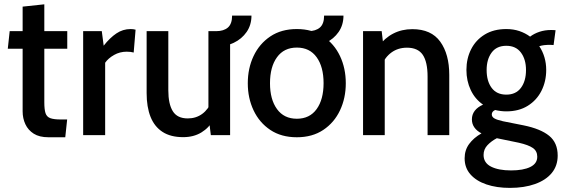

<svg xmlns="http://www.w3.org/2000/svg" viewBox="-20 -642 2669 912"><path d="M210 10Q167 10 140.2 -7Q113.5 -24 100.5 -52Q87.5 -80 87.5 -113V-410.5H17L26 -494H87.5V-610.5L190.5 -621.5V-494H299.5V-410.5H190.5V-156Q190.5 -122 196.2 -104.5Q202 -87 218.8 -80.8Q235.5 -74.5 268.5 -74.5H299L290 10Z M375 0V-494H463.5L472.5 -425Q502 -462.5 532.8 -483.2Q563.5 -504 600.5 -504Q613 -504 624 -501L615 -392.5Q607.5 -394.5 599.5 -395.5Q591.5 -396.5 582 -396.5Q549 -396.5 521.5 -380.8Q494 -365 479.5 -344V0Z M850 9.5Q790.5 9.5 752 -15.5Q713.5 -40.5 695 -87.2Q676.5 -134 676.5 -199.5V-494H779.5V-213.5Q779.5 -148 800.8 -113.8Q822 -79.5 872 -79.5Q911 -79.5 940.5 -101Q970 -122.5 986 -163L970 -103.5V-494H1073V0H981.5L971 -84.5L994 -73.5Q973.5 -35.5 936.8 -13Q900 9.5 850 9.5ZM1007 -420.5V-494Q1042.5 -494 1062.5 -511.2Q1082.5 -528.5 1082.5 -568H1174.5Q1174.5 -523.5 1151.5 -490.2Q1128.5 -457 1090.5 -438.8Q1052.5 -420.5 1007 -420.5Z M1390 10Q1316 10 1264 -24.8Q1212 -59.5 1184.5 -117.8Q1157 -176 1157 -246.5Q1157 -317.5 1184.5 -375.8Q1212 -434 1264 -469Q1316 -504 1390 -504Q1463 -504 1515.2 -469Q1567.5 -434 1595 -375.8Q1622.5 -317.5 1622.5 -246.5Q1622.5 -176 1595 -117.8Q1567.5 -59.5 1515.5 -24.8Q1463.5 10 1390 10ZM1390 -78Q1451 -78 1484 -123.8Q1517 -169.5 1517 -247Q1517 -324.5 1484 -370.2Q1451 -416 1390 -416Q1329 -416 1295.8 -370.2Q1262.5 -324.5 1262.5 -246.5Q1262.5 -169.5 1295.8 -123.8Q1329 -78 1390 -78ZM1444 -420.5V-494Q1479.5 -494 1499.5 -511.2Q1519.5 -528.5 1519.5 -568H1611.5Q1611.5 -523.5 1588.5 -490.2Q1565.5 -457 1527.5 -438.8Q1489.5 -420.5 1444 -420.5Z M1704.5 0V-494H1793L1803 -409L1776.5 -420Q1807 -461.5 1847.8 -482.5Q1888.5 -503.5 1938.5 -503.5Q2028.5 -503.5 2071.2 -444Q2114 -384.5 2114 -286.5V0H2011V-278Q2011 -348 1988 -381.8Q1965 -415.5 1913 -415.5Q1871 -415.5 1839.8 -393Q1808.5 -370.5 1792 -329.5L1807.5 -390V0Z M2402 250.5Q2339 250.5 2290.5 234Q2242 217.5 2214.5 186.2Q2187 155 2187 110Q2187 71 2208.5 41.8Q2230 12.5 2267 -8.5Q2245 -20 2233.2 -36.8Q2221.5 -53.5 2221.5 -75Q2221.5 -98 2235 -115.8Q2248.5 -133.5 2274.5 -145Q2236 -171.5 2215.8 -214.8Q2195.5 -258 2195.5 -310Q2195.5 -364 2217.8 -408Q2240 -452 2282.5 -478Q2325 -504 2385 -504Q2418.5 -504 2446.8 -494.5Q2475 -485 2498 -468Q2517 -482.5 2542.5 -491Q2568 -499.5 2597.5 -499.5Q2604 -499.5 2609.2 -499.2Q2614.5 -499 2619 -498.5L2609.5 -428Q2604 -428.5 2597.5 -428.8Q2591 -429 2583.5 -429Q2576 -429 2564.2 -427.5Q2552.5 -426 2541.5 -422.5Q2557.5 -399 2566 -370.2Q2574.5 -341.5 2574.5 -310Q2574.5 -255.5 2552 -210.8Q2529.5 -166 2487 -139.5Q2444.5 -113 2385 -113Q2371 -113 2357.8 -114.8Q2344.5 -116.5 2332 -119.5Q2316 -112.5 2316 -98.5Q2316 -86.5 2329 -79.2Q2342 -72 2369.5 -66L2467.5 -46.5Q2548 -30 2588.5 3Q2629 36 2629 97Q2629 145.5 2600.8 179.8Q2572.5 214 2521.2 232.2Q2470 250.5 2402 250.5ZM2407.5 167.5Q2465.5 167.5 2498.8 151.2Q2532 135 2532 102.5Q2532 75.5 2511.2 61Q2490.5 46.5 2444.5 36L2340 14.5Q2314 28 2295.5 47.5Q2277 67 2277 94Q2277 131.5 2312.5 149.5Q2348 167.5 2407.5 167.5ZM2385 -192.5Q2430.5 -192.5 2454.5 -224.8Q2478.5 -257 2478.5 -309.5Q2478.5 -360 2454.5 -392.2Q2430.5 -424.5 2385 -424.5Q2339 -424.5 2315.2 -392.2Q2291.5 -360 2291.5 -309.5Q2291.5 -257 2315.2 -224.8Q2339 -192.5 2385 -192.5Z"/></svg>

Font: Cabin SemiCondensedMedium
Style: Regular
Weight: 500
Width: 4
Designer: Pablo Impallari
Foundry: Pablo Impallari. http://www.impallari.com Igino Marini. http://www.ikern.com
Version: Version 3.001